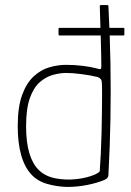

<svg xmlns="http://www.w3.org/2000/svg" viewBox="-20 -728 517 758"><path d="M50 -230Q50 -306 67.5 -353.5Q85 -401 113.5 -427Q142 -453 175.5 -462.5Q209 -472 241 -472Q276 -472 307 -468Q338 -464 357 -459Q371 -455 375.5 -455Q380 -455 380 -465Q380 -482 379.5 -511Q379 -540 378 -573Q377 -606 376 -636Q375 -666 374.5 -685Q374 -704 374 -704Q374 -706 375.5 -707Q377 -708 378 -708H404Q405 -708 406.5 -707Q408 -706 408 -704Q411 -648 413 -592Q415 -536 416 -480.5Q417 -425 417 -369Q417 -313 416 -257.5Q415 -202 413 -147Q411 -92 408 -37Q408 -33 405.5 -28Q403 -23 393 -18Q365 -6 325.5 2Q286 10 245 10Q204 9 166 -2Q128 -13 104 -39Q77 -68 63.5 -116Q50 -164 50 -230ZM83 -230Q83 -166 96 -123Q109 -80 133 -57Q158 -32 199 -24Q240 -16 283 -21Q326 -26 357 -40Q364 -44 369 -47Q374 -50 374 -55Q376 -82 378 -122Q380 -162 381 -206Q382 -250 382.5 -290.5Q383 -331 383 -361Q383 -391 382 -401Q382 -412 376.5 -417Q371 -422 365 -424Q336 -431 301 -435.5Q266 -440 241 -440Q217 -440 189.5 -432.5Q162 -425 137.5 -404Q113 -383 98 -341Q83 -299 83 -230ZM215 -588Q213 -588 212 -589.5Q211 -591 211 -592V-614Q211 -616 212 -617Q213 -618 215 -618H468Q470 -618 470.5 -617Q471 -616 471 -614V-592Q471 -591 470.5 -589.5Q470 -588 468 -588Z"/></svg>

Font: Glory Thin
Style: Regular
Weight: 100
Designer: Robert Leuschke
Foundry: Robert Leuschke
Version: Version 1.011